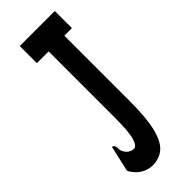

<svg xmlns="http://www.w3.org/2000/svg" viewBox="-216 -647 682 682"><g transform="rotate(-45 125.0 -306.0)"><path d="M93 11Q71 11 50 -1.5Q29 -14 15 -40L35 -128L37 -138L44 -136Q49 -129 49 -117Q49 -105 59 -92Q71 -78 88 -78Q101 -78 109.5 -105Q118 -132 118 -208V-537H59V-623H235V-537H197V-209Q197 -124 185 -76Q173 -28 150 -8.5Q127 11 93 11Z"/></g></svg>

Font: Inconsolata UltraCondensed ExtraBold
Style: Regular
Weight: 800
Width: 1
Monospace: yes
Designer: Raph Levien, Cyreal, Brenton Simpson
Foundry: Raph Levien, Cyreal, Google
Version: Version 3.001; ttfautohint (v1.8.2.53-6de2)